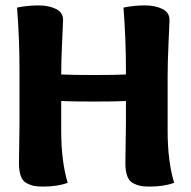

<svg xmlns="http://www.w3.org/2000/svg" viewBox="-20 -686 706 709"><path d="M445 -411V-431Q445 -541 436 -658Q474 -666 515 -666Q553 -666 579.5 -653Q606 -640 606 -612Q606 -607 602.5 -531Q599 -455 599 -404V-203Q599 -91 623 -11Q586 3 532 3Q512 3 499 0.5Q486 -2 471.5 -9.5Q457 -17 450 -35.5Q443 -54 443 -83Q443 -102 444 -154.5Q445 -207 445 -231V-313Q407 -311 328 -311Q246 -311 206 -313V-203Q206 -91 230 -11Q193 3 139 3Q119 3 106 0.5Q93 -2 78.5 -9.5Q64 -17 57 -35.5Q50 -54 50 -83Q50 -102 51 -154.5Q52 -207 52 -231V-431Q52 -541 43 -658Q81 -666 122 -666Q160 -666 186.5 -653Q213 -640 213 -612Q213 -607 209.5 -534Q206 -461 206 -411Q244 -409 328 -409Q408 -409 445 -411Z"/></svg>

Font: Overlock Black
Style: Regular
Weight: 900
Designer: Dario Muhafara
Foundry: Dario Manuel Muhafara
Version: Version 1.002